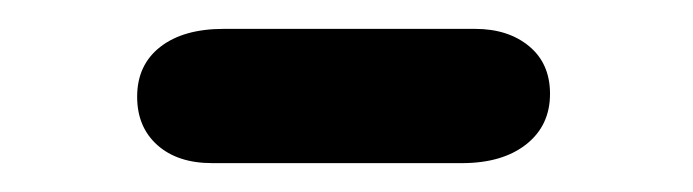

<svg xmlns="http://www.w3.org/2000/svg" viewBox="-20 -303 480 133"><path d="M127 -190Q103 -190 89 -202.5Q75 -215 75 -236Q75 -258 91 -270.5Q107 -283 135 -283H309Q332 -283 346.5 -271Q361 -259 361 -238Q361 -216 344.5 -203Q328 -190 300 -190Z"/></svg>

Font: Edu TAS Beginner SemiBold
Style: Regular
Weight: 600
Version: Version 1.003